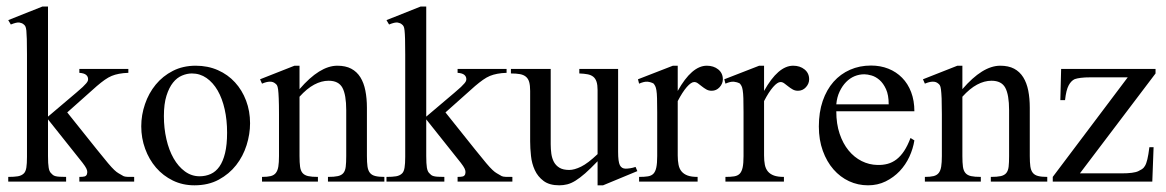

<svg xmlns="http://www.w3.org/2000/svg" viewBox="-20 -594 3523 580"><path d="M219.7 -45.4V-59.6Q230.5 -59.6 235.6 -61Q240.7 -62.5 242.7 -67.9Q243.7 -71.8 243.7 -74.2Q243.7 -79.1 240.7 -85.2Q237.8 -91.3 229.5 -102.1L125 -233.4V-122.6Q125 -110.4 125.5 -102.1Q126 -93.8 127 -87.9Q127.9 -82 129.4 -78.4Q130.9 -74.7 133.3 -71.8Q136.7 -67.9 139.9 -65.4Q143.1 -63 147.9 -61.8Q152.8 -60.5 160.2 -60.1Q167.5 -59.6 179.7 -59.6V-45.4H4.9V-59.6Q22.9 -59.6 34.2 -61.5Q45.4 -63.5 52.2 -70.3Q57.6 -75.7 59.6 -87.6Q61.5 -99.6 61.5 -120.1V-430.2Q61.5 -459.5 61 -476.1Q60.5 -492.7 59.6 -501.7Q58.6 -510.7 56.6 -514.4Q54.7 -518.1 51.3 -520.5Q46.9 -524.4 38.8 -525.9Q30.8 -527.3 12.7 -520L4.9 -533.2L107.9 -574.2H125V-241.7L210.9 -314.5Q223.1 -324.7 230 -331.3Q236.8 -337.9 240.5 -342.3Q244.1 -346.7 245.1 -349.4Q246.1 -352.1 246.1 -355Q246.1 -362.8 240 -367.9Q233.9 -373 219.7 -374V-385.7H367.7V-374Q352.1 -373.5 339.6 -371.1Q327.1 -368.7 317.4 -364.7Q307.1 -360.4 296.4 -352.8Q285.6 -345.2 272.5 -334L183.1 -254.4L272.5 -142.6Q294.4 -115.2 306.2 -101.3Q317.9 -87.4 325.2 -80.6Q332.5 -73.7 338.1 -70.6Q343.8 -67.4 353 -62Q356.9 -60.1 365 -59.8Q373 -59.6 385.3 -59.6V-45.4Z M735.4 -221.7Q735.4 -189 724.9 -155.5Q714.4 -122.1 693.4 -95.2Q672.4 -68.4 640.9 -51.3Q609.4 -34.2 567.4 -34.2Q531.7 -34.2 502.2 -48.6Q472.7 -63 451.4 -87.6Q430.2 -112.3 418.5 -144.5Q406.7 -176.8 406.7 -212.4Q406.7 -246.6 418 -279.5Q429.2 -312.5 450.4 -338.4Q471.7 -364.3 502.2 -379.9Q532.7 -395.5 571.3 -395.5Q607.9 -395.5 638.2 -382.1Q668.5 -368.7 689.9 -345.2Q711.4 -321.8 723.4 -290Q735.4 -258.3 735.4 -221.7ZM666 -193.4Q666 -231.4 658.7 -263.9Q651.4 -296.4 637.5 -320.6Q623.5 -344.7 603.8 -358.4Q584 -372.1 559.6 -372.1Q544.9 -372.1 529.8 -365.7Q514.6 -359.4 502.7 -344.5Q490.7 -329.6 482.9 -304.9Q475.1 -280.3 475.1 -243.2Q475.1 -206.5 482.7 -173.6Q490.2 -140.6 504.4 -115.7Q518.6 -90.8 538.6 -76.2Q558.6 -61.5 583 -61.5Q601.1 -61.5 616.5 -68.4Q631.8 -75.2 642.8 -90.8Q653.8 -106.4 659.9 -131.6Q666 -156.7 666 -193.4Z M970.7 -45.4V-59.6Q989.7 -59.6 1000.7 -62Q1011.7 -64.5 1017.3 -71.3Q1022.9 -78.1 1024.4 -90.3Q1025.9 -102.5 1025.9 -122.6V-261.2Q1025.9 -307.6 1014.4 -328.9Q1002.9 -350.1 972.7 -350.1Q951.2 -350.1 929.2 -338.4Q907.2 -326.7 884.8 -301.8V-122.6Q884.8 -102.5 886.5 -90.3Q888.2 -78.1 894 -71.3Q899.9 -64.5 910.9 -62Q921.9 -59.6 940.4 -59.6V-45.4H771.5V-59.6Q787.6 -59.6 797.6 -62Q807.6 -64.5 813.2 -71.5Q818.8 -78.6 820.8 -90.8Q822.8 -103 822.8 -122.6V-249Q822.8 -279.3 822 -296.9Q821.3 -314.5 820.1 -323.7Q818.8 -333 816.7 -336.4Q814.5 -339.8 811.5 -341.8Q798.8 -353 771.5 -341.3L765.6 -354.5L869.6 -395.5H884.8V-324.7Q945.8 -395.5 999 -395.5Q1023.9 -395.5 1041 -386.5Q1058.1 -377.4 1068.6 -360.6Q1079.1 -343.8 1083.7 -320.3Q1088.4 -296.9 1088.4 -268.6V-122.6Q1088.4 -103.5 1090.1 -91.3Q1091.8 -79.1 1097.4 -72Q1103 -64.9 1113.5 -62.3Q1124 -59.6 1141.1 -59.6V-45.4Z M1362.3 -45.4V-59.6Q1373 -59.6 1378.2 -61Q1383.3 -62.5 1385.3 -67.9Q1386.2 -71.8 1386.2 -74.2Q1386.2 -79.1 1383.3 -85.2Q1380.4 -91.3 1372.1 -102.1L1267.6 -233.4V-122.6Q1267.6 -110.4 1268.1 -102.1Q1268.6 -93.8 1269.5 -87.9Q1270.5 -82 1272 -78.4Q1273.4 -74.7 1275.9 -71.8Q1279.3 -67.9 1282.5 -65.4Q1285.6 -63 1290.5 -61.8Q1295.4 -60.5 1302.7 -60.1Q1310.1 -59.6 1322.3 -59.6V-45.4H1147.5V-59.6Q1165.5 -59.6 1176.8 -61.5Q1188 -63.5 1194.8 -70.3Q1200.2 -75.7 1202.1 -87.6Q1204.1 -99.6 1204.1 -120.1V-430.2Q1204.1 -459.5 1203.6 -476.1Q1203.1 -492.7 1202.1 -501.7Q1201.2 -510.7 1199.2 -514.4Q1197.3 -518.1 1193.8 -520.5Q1189.5 -524.4 1181.4 -525.9Q1173.3 -527.3 1155.3 -520L1147.5 -533.2L1250.5 -574.2H1267.6V-241.7L1353.5 -314.5Q1365.7 -324.7 1372.6 -331.3Q1379.4 -337.9 1383.1 -342.3Q1386.7 -346.7 1387.7 -349.4Q1388.7 -352.1 1388.7 -355Q1388.7 -362.8 1382.6 -367.9Q1376.5 -373 1362.3 -374V-385.7H1510.3V-374Q1494.6 -373.5 1482.2 -371.1Q1469.7 -368.7 1460 -364.7Q1449.7 -360.4 1439 -352.8Q1428.2 -345.2 1415 -334L1325.7 -254.4L1415 -142.6Q1437 -115.2 1448.7 -101.3Q1460.4 -87.4 1467.8 -80.6Q1475.1 -73.7 1480.7 -70.6Q1486.3 -67.4 1495.6 -62Q1499.5 -60.1 1507.6 -59.8Q1515.6 -59.6 1527.8 -59.6V-45.4Z M1801.8 -34.2H1785.2V-106.9Q1763.7 -84.5 1747.6 -70.3Q1731.4 -56.2 1718.3 -48.1Q1705.1 -40 1693.4 -37.1Q1681.6 -34.2 1669.4 -34.2Q1639.6 -34.2 1622.1 -47.4Q1604.5 -60.5 1595.5 -80.3Q1586.4 -100.1 1584 -123.3Q1581.5 -146.5 1581.5 -167V-319.3Q1581.5 -335.9 1578.6 -346.2Q1575.7 -356.4 1568.6 -362.3Q1561.5 -368.2 1550.5 -370.1Q1539.6 -372.1 1523.4 -372.1V-385.7H1643.6V-158.2Q1643.6 -143.6 1645.5 -129.6Q1647.5 -115.7 1653.3 -104.7Q1659.2 -93.8 1670.2 -87.2Q1681.2 -80.6 1699.7 -80.6Q1714.8 -80.6 1735.4 -90.6Q1755.9 -100.6 1785.2 -128.4V-322.3Q1785.2 -337.4 1782 -347.2Q1778.8 -356.9 1772 -362.3Q1765.1 -367.7 1754.9 -369.6Q1744.6 -371.6 1730 -372.1V-385.7H1847.2V-135.7Q1847.2 -105.5 1852.5 -95Q1857.9 -84.5 1870.1 -84.5Q1875.5 -84.5 1883.5 -85.7Q1891.6 -86.9 1899.9 -89.8L1905.3 -77.1Z M2163.6 -354.5Q2163.6 -341.3 2153.8 -330.6Q2144 -319.8 2129.9 -319.8Q2120.6 -319.8 2113.5 -324Q2106.4 -328.1 2100.3 -333Q2094.2 -337.9 2088.6 -342Q2083 -346.2 2077.1 -346.2Q2067.9 -346.2 2054.7 -331.1Q2041.5 -315.9 2027.3 -288.6V-124.5Q2027.3 -108.4 2029.8 -96.2Q2032.2 -84 2039.1 -75.9Q2045.9 -67.9 2057.4 -63.7Q2068.8 -59.6 2087.4 -59.6V-45.4H1910.6V-59.6Q1926.8 -59.6 1937.3 -61.3Q1947.8 -63 1953.9 -69.3Q1960 -75.7 1962.6 -88.1Q1965.3 -100.6 1965.3 -122.6V-254.4Q1965.3 -281.2 1964.8 -296.9Q1964.4 -312.5 1962.9 -321.3Q1961.4 -330.1 1959.2 -334.2Q1957 -338.4 1954.1 -341.8Q1945.8 -346.2 1936 -347.2Q1926.3 -348.1 1910.6 -341.3L1907.2 -354.5L2012.7 -395.5H2027.3V-319.3Q2069.8 -395.5 2115.2 -395.5Q2135.7 -395.5 2149.7 -384.3Q2163.6 -373 2163.6 -354.5Z M2424.3 -354.5Q2424.3 -341.3 2414.6 -330.6Q2404.8 -319.8 2390.6 -319.8Q2381.3 -319.8 2374.3 -324Q2367.2 -328.1 2361.1 -333Q2355 -337.9 2349.4 -342Q2343.8 -346.2 2337.9 -346.2Q2328.6 -346.2 2315.4 -331.1Q2302.2 -315.9 2288.1 -288.6V-124.5Q2288.1 -108.4 2290.5 -96.2Q2293 -84 2299.8 -75.9Q2306.6 -67.9 2318.1 -63.7Q2329.6 -59.6 2348.1 -59.6V-45.4H2171.4V-59.6Q2187.5 -59.6 2198 -61.3Q2208.5 -63 2214.6 -69.3Q2220.7 -75.7 2223.4 -88.1Q2226.1 -100.6 2226.1 -122.6V-254.4Q2226.1 -281.2 2225.6 -296.9Q2225.1 -312.5 2223.6 -321.3Q2222.2 -330.1 2220 -334.2Q2217.8 -338.4 2214.8 -341.8Q2206.5 -346.2 2196.8 -347.2Q2187 -348.1 2171.4 -341.3L2168 -354.5L2273.4 -395.5H2288.1V-319.3Q2330.6 -395.5 2376 -395.5Q2396.5 -395.5 2410.4 -384.3Q2424.3 -373 2424.3 -354.5Z M2742.2 -169.9Q2738.3 -145 2727.1 -120.6Q2715.8 -96.2 2697.8 -77.1Q2679.7 -58.1 2655.5 -46.1Q2631.3 -34.2 2602.1 -34.2Q2571.8 -34.2 2544.9 -46.6Q2518.1 -59.1 2497.8 -82.3Q2477.5 -105.5 2465.6 -138.4Q2453.6 -171.4 2453.6 -211.9Q2453.6 -254.9 2465.3 -289.1Q2477.1 -323.2 2498 -346.9Q2519 -370.6 2547.9 -383.3Q2576.7 -396 2611.3 -396Q2639.6 -396 2663.6 -386.5Q2687.5 -377 2705.1 -359.1Q2722.7 -341.3 2732.4 -315.7Q2742.2 -290 2742.2 -257.8H2506.3Q2506.3 -219.7 2516.4 -189.9Q2526.4 -160.2 2543.5 -139.4Q2560.5 -118.7 2583 -107.4Q2605.5 -96.2 2630.4 -95.7Q2647 -95.2 2661.4 -99.1Q2675.8 -103 2688.2 -112.5Q2700.7 -122.1 2711.2 -137.9Q2721.7 -153.8 2730.5 -177.2ZM2664.6 -278.8Q2664.6 -307.1 2656.5 -324.7Q2648.4 -342.3 2637 -352.3Q2625.5 -362.3 2612.8 -366Q2600.1 -369.6 2590.8 -369.6Q2575.7 -369.6 2561.5 -363.8Q2547.4 -357.9 2535.9 -346.2Q2524.4 -334.5 2516.4 -317.6Q2508.3 -300.8 2506.3 -278.8Z M2973.1 -45.4V-59.6Q2992.2 -59.6 3003.2 -62Q3014.2 -64.5 3019.8 -71.3Q3025.4 -78.1 3026.9 -90.3Q3028.3 -102.5 3028.3 -122.6V-261.2Q3028.3 -307.6 3016.8 -328.9Q3005.4 -350.1 2975.1 -350.1Q2953.6 -350.1 2931.6 -338.4Q2909.7 -326.7 2887.2 -301.8V-122.6Q2887.2 -102.5 2888.9 -90.3Q2890.6 -78.1 2896.5 -71.3Q2902.3 -64.5 2913.3 -62Q2924.3 -59.6 2942.9 -59.6V-45.4H2773.9V-59.6Q2790 -59.6 2800 -62Q2810.1 -64.5 2815.7 -71.5Q2821.3 -78.6 2823.2 -90.8Q2825.2 -103 2825.2 -122.6V-249Q2825.2 -279.3 2824.5 -296.9Q2823.7 -314.5 2822.5 -323.7Q2821.3 -333 2819.1 -336.4Q2816.9 -339.8 2814 -341.8Q2801.3 -353 2773.9 -341.3L2768.1 -354.5L2872.1 -395.5H2887.2V-324.7Q2948.2 -395.5 3001.5 -395.5Q3026.4 -395.5 3043.5 -386.5Q3060.5 -377.4 3071 -360.6Q3081.5 -343.8 3086.2 -320.3Q3090.8 -296.9 3090.8 -268.6V-122.6Q3090.8 -103.5 3092.5 -91.3Q3094.2 -79.1 3099.9 -72Q3105.5 -64.9 3116 -62.3Q3126.5 -59.6 3143.6 -59.6V-45.4Z M3242.2 -70.3H3367.2Q3405.3 -70.3 3418.9 -77.1Q3424.8 -80.1 3429.7 -83Q3434.6 -85.9 3438.7 -92.8Q3442.9 -99.6 3446 -112.8Q3449.2 -126 3452.1 -149.4H3464.8L3460.9 -45.4H3160.2V-59.6L3386.7 -360.4H3274.4Q3256.8 -360.4 3245.1 -358.9Q3233.4 -357.4 3226.6 -355Q3215.8 -350.1 3208.3 -336.2Q3200.7 -322.3 3197.3 -291.5H3183.1L3185.5 -385.7H3470.7V-372.1Z"/></svg>

Font: Surma
Style: Regular
Weight: 400
Designer: Sue Lloyd-Williams
Foundry: Sylheti Translation And Research
Version: Version 3.000